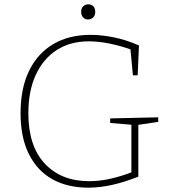

<svg xmlns="http://www.w3.org/2000/svg" viewBox="-20 -861 794 887"><path d="M388 6Q292 6 222 -33Q152 -72 113.5 -149Q75 -226 75 -338Q75 -453 114.5 -534Q154 -615 226.5 -657.5Q299 -700 398 -700Q449 -700 506 -688.5Q563 -677 622 -651L616 -513H594L582 -641L588 -631Q542 -648 489.5 -659Q437 -670 390 -670Q305 -670 242.5 -630Q180 -590 145.5 -515.5Q111 -441 111 -338Q111 -186 187 -105Q263 -24 392 -24Q439 -24 489 -35Q539 -46 593 -67L587 -56V-293L595 -284L489 -293V-314L711 -319V-298L611 -283L619 -293V-45Q557 -20 499 -7Q441 6 388 6ZM387 -771Q373 -771 364 -780.5Q355 -790 355 -806Q355 -823 364.5 -832Q374 -841 388 -841Q402 -841 411 -832Q420 -823 420 -806Q420 -789 410 -780Q400 -771 387 -771Z"/></svg>

Font: Bitter Thin ExtraLight
Style: Regular
Weight: 250
Version: Version 2.002